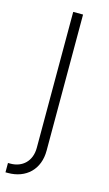

<svg xmlns="http://www.w3.org/2000/svg" viewBox="-129 -589 474 835"><g transform="rotate(15 107.5 -171.0)"><path d="M91.8 -545.9V65.9C91.8 126.5 52.2 162.1 -1 162.1H-12.2V204.1H-0.5C79.6 204.1 136.7 151.9 136.2 65.9V-545.9Z"/></g></svg>

Font: Raveo ExtraLight
Style: Regular
Weight: 200
Designer: Jakub Foglar, Rasmus Andersson (Inter)
Foundry: Jakubfoglar.com
Version: Version 1.100;Glyphs 3.2.3 (3260)